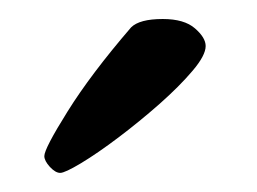

<svg xmlns="http://www.w3.org/2000/svg" viewBox="-20 -682 269 201"><path d="M43 -501Q38.1 -501 32.2 -507.3Q26.4 -513.7 26.4 -518.6Q26.4 -526.4 50.8 -565.4Q75.2 -604.5 117.2 -653.3Q126 -662.1 150.4 -662.1Q172.9 -662.1 184.1 -652.3Q195.3 -642.6 195.3 -633.8Q195.3 -624 181.6 -607.9Q168 -591.8 147 -573.2Q126 -554.7 104 -538.1Q82 -521.5 64.9 -511.2Q47.9 -501 43 -501Z"/></svg>

Font: Crimson Text Bold
Style: Bold
Weight: 700
Designer: Sebastian Kosch
Foundry: Sebastian Kosch
Version: Version 1.10 July 1, 2025